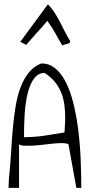

<svg xmlns="http://www.w3.org/2000/svg" viewBox="-20 -909 429 910"><path d="M175.8 -608.4Q211.9 -608.4 238.8 -587.4Q265.6 -566.4 285.6 -531.2Q305.7 -496.1 319.3 -450.2Q333 -404.3 341.8 -354Q350.6 -303.7 355.5 -252.4Q360.4 -201.2 362.3 -156.2Q364.3 -111.3 364.7 -75.2Q365.2 -39.1 365.2 -18.6H341.8L304.7 -224.6Q299.8 -229.5 282.7 -230.5Q265.6 -231.4 242.7 -229.5Q219.7 -227.5 192.9 -224.1Q166 -220.7 142.1 -219.2Q118.2 -217.8 98.6 -218.3Q79.1 -218.8 70.3 -224.6V-18.6H20.5Q20.5 -21.5 21 -29.8Q21.5 -38.1 21.5 -46.9Q21.5 -55.7 22.5 -63.5Q23.4 -71.3 23.4 -74.2Q29.3 -130.9 32.7 -189Q36.1 -247.1 41 -301.8Q45.9 -356.4 54.2 -406.2Q62.5 -456.1 78.1 -496.6Q93.8 -537.1 117.2 -565.9Q140.6 -594.7 175.8 -608.4ZM191.4 -563.5Q166 -563.5 148.9 -545.4Q131.8 -527.3 121.1 -498.5Q110.4 -469.7 104.5 -434.6Q98.6 -399.4 96.7 -365.7Q94.7 -332 94.2 -303.2Q93.8 -274.4 93.8 -258.8Q141.6 -258.8 191.4 -266.1Q241.2 -273.4 285.2 -281.2Q286.1 -285.2 286.6 -293.9Q287.1 -302.7 287.6 -313.5Q288.1 -324.2 288.6 -334Q289.1 -343.8 289.1 -346.7Q289.1 -378.9 285.6 -408.2Q282.2 -437.5 272 -465.3Q261.7 -493.2 242.7 -517.6Q223.6 -542 191.4 -563.5ZM204.1 -810.5Q191.4 -793.9 178.7 -780.3Q166 -766.6 154.3 -753.4Q142.6 -740.2 130.4 -726.6Q118.2 -712.9 104.5 -696.3L76.2 -710.9L207 -888.7Q224.6 -871.1 237.8 -850.6Q251 -830.1 262.7 -807.6Q274.4 -785.2 286.1 -761.7Q297.9 -738.3 312.5 -714.8Q312.5 -708 309.6 -705.6Q306.6 -703.1 301.3 -701.7Q295.9 -700.2 289.6 -698.7Q283.2 -697.3 275.4 -693.4Q262.7 -714.8 255.4 -727.5Q248 -740.2 242.2 -751.5Q236.3 -762.7 228 -775.4Q219.7 -788.1 204.1 -810.5Z"/></svg>

Font: Annie Use Your Telescope
Style: Regular
Weight: 400
Version: Version 1.003 2001